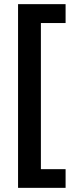

<svg xmlns="http://www.w3.org/2000/svg" viewBox="-20 -743 360 925"><path d="M296 162H67V-723H296V-632H177V72H296Z"/></svg>

Font: Noto Sans Hebrew SemiCondensed SemiBold
Style: Regular
Weight: 600
Width: 4
Designer: Monotype Design Team
Foundry: Monotype Imaging Inc.
Version: Version 2.004; ttfautohint (v1.8.4.7-5d5b)